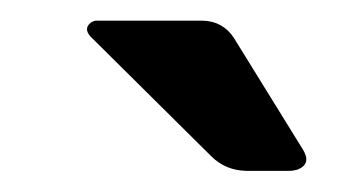

<svg xmlns="http://www.w3.org/2000/svg" viewBox="-20 -727 336 186"><path d="M176.3 -707Q195.8 -706.5 206.5 -690.4L272.9 -583Q282.2 -568.8 269 -563Q264.6 -561.5 260.3 -561.5H218.3Q198.7 -562 185.1 -575.2L69.8 -689.5Q60.1 -698.2 67.4 -704.6Q69.8 -706.5 72.8 -707Z"/></svg>

Font: Allan
Style: Bold
Weight: 700
Version: Version 1.005